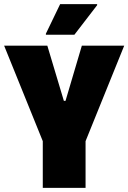

<svg xmlns="http://www.w3.org/2000/svg" viewBox="-22 -909 621 929"><path d="M185 0V-226L-2 -688H207L287 -421H295L374 -688H579L392 -226V0ZM200 -741V-746L269 -889H448V-884L338 -741Z"/></svg>

Font: Saira SemiCondensed Black
Style: Regular
Weight: 900
Width: 4
Designer: Hector Gatti with collaboration of the Omnibus-Type team
Foundry: Omnibus-Type
Version: Version 1.101